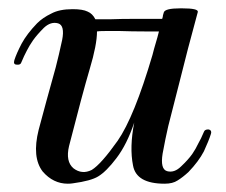

<svg xmlns="http://www.w3.org/2000/svg" viewBox="-20 -443 546 463"><path d="M363.3 -367.2Q356.4 -367.2 328.1 -367.2Q298.8 -367.2 269.5 -368.2Q251 -368.2 234.4 -368.2Q218.8 -368.2 213.9 -367.2Q213.9 -335 196.3 -276.4Q178.7 -216.8 146.5 -90.8Q137.7 -53.7 157.2 -37.1Q177.7 -21.5 201.2 -33.2Q223.6 -46.9 263.7 -103.5Q303.7 -161.1 347.7 -310.5Q351.6 -326.2 355.5 -338.9Q359.4 -351.6 363.3 -367.2ZM371.1 -397.5Q373 -403.3 373 -406.2Q374 -409.2 375 -413.1Q377.9 -422.9 415 -422.9Q417 -422.9 418.9 -422.9Q459 -422.9 457 -414.1Q431.6 -321.3 412.1 -242.2Q391.6 -163.1 385.7 -138.7Q378.9 -109.4 372.1 -72.3Q366.2 -35.2 382.8 -30.3Q400.4 -25.4 417 -42Q433.6 -57.6 443.4 -71.3Q452.1 -84 458 -96.7Q464.8 -108.4 471.7 -125Q473.6 -130.9 482.4 -130.9Q489.3 -129.9 489.3 -124Q489.3 -122.1 488.3 -119.1Q483.4 -103.5 471.7 -78.1Q459 -53.7 434.6 -28.3Q420.9 -15.6 408.2 -7.8Q396.5 0 377 0Q308.6 0 300.8 -43.9Q292 -87.9 303.7 -147.5Q286.1 -94.7 260.7 -61.5Q236.3 -29.3 216.8 -17.6Q199.2 -6.8 156.2 -1Q150.4 0 143.6 0Q108.4 0 83 -29.3Q56.6 -63.5 73.2 -129.9Q90.8 -196.3 114.3 -280.3Q122.1 -310.5 129.9 -346.7Q136.7 -381.8 120.1 -386.7Q102.5 -391.6 85.9 -376Q69.3 -359.4 59.6 -345.7Q50.8 -333 44.9 -321.3Q38.1 -308.6 31.2 -292Q29.3 -286.1 20.5 -287.1Q13.7 -287.1 13.7 -293Q13.7 -294.9 14.6 -297.9Q19.5 -313.5 32.2 -337.9Q44.9 -361.3 69.3 -386.7Q83 -400.4 103.5 -410.2Q123 -420.9 155.3 -420.9Q179.7 -420.9 191.4 -415Q203.1 -410.2 210 -396.5Q217.8 -396.5 245.1 -396.5Q271.5 -397.5 301.8 -397.5Q322.3 -397.5 340.8 -397.5Q359.4 -397.5 371.1 -397.5Z"/></svg>

Font: Gilchrist
Style: Regular
Weight: 400
Version: 1.0